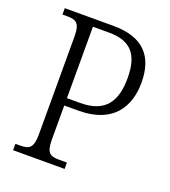

<svg xmlns="http://www.w3.org/2000/svg" viewBox="-131 -810 803 907"><g transform="rotate(20 270.0 -357.0)"><path d="M39 0H298V-32H260C215 -32 194 -41 194 -108V-281H265C440 -281 500 -387 500 -507C500 -639 434 -714 284 -714H39V-682H62C107 -682 128 -672 128 -605V-111C128 -42 107 -32 62 -32H39ZM260 -318H194V-677H276C388 -677 431 -619 431 -505C431 -389 388 -318 260 -318Z"/></g></svg>

Font: Noto Serif Sinhala SemiCondensed Light
Style: Regular
Weight: 300
Width: 4
Designer: Jelle Bosma - Monotype Design Team
Foundry: Monotype Imaging Inc.
Version: Version 2.007